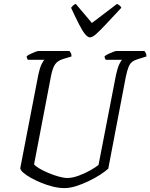

<svg xmlns="http://www.w3.org/2000/svg" viewBox="-20 -966 772 986"><path d="M311 0Q283 0 252.5 -7.5Q222 -15 192.5 -27Q163 -39 139 -52.5Q115 -66 100 -79Q85 -92 84 -102L177 -583Q184 -616 193 -635Q202 -654 208 -659H123Q122 -661 119.5 -665.5Q117 -670 117 -677Q122 -682 134.5 -688Q147 -694 159.5 -699Q172 -704 178 -704H337Q339 -701 343.5 -694Q348 -687 347 -676L304 -663Q275 -654 262.5 -635Q250 -616 242 -576L155 -122Q163 -112 183.5 -100Q204 -88 230.5 -77Q257 -66 282.5 -59Q308 -52 326 -52Q352 -52 384.5 -64Q417 -76 445 -92Q473 -108 486 -119L576 -583Q584 -618 592.5 -636Q601 -654 607 -659H523Q522 -661 519.5 -665.5Q517 -670 517 -677Q524 -683 536.5 -689Q549 -695 561 -699.5Q573 -704 577 -704H722Q724 -700 728 -694.5Q732 -689 732 -676L687 -662Q670 -657 658.5 -648Q647 -639 640 -621.5Q633 -604 626 -571L536 -100Q521 -86 494 -68.5Q467 -51 434.5 -35.5Q402 -20 370 -10Q338 0 311 0ZM442 -774Q431 -774 417.5 -790Q404 -806 386.5 -840Q369 -874 345 -926Q350 -932 354.5 -937Q359 -942 369 -946L452 -848L581 -946Q589 -942 595.5 -936.5Q602 -931 603 -926Q556 -876 524.5 -842Q493 -808 473.5 -791Q454 -774 442 -774Z"/></svg>

Font: Texturina Medium 12pt Thin
Style: Italic
Weight: 250
Italic angle: -11°
Version: Version 1.002